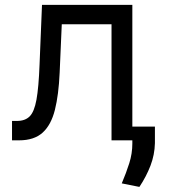

<svg xmlns="http://www.w3.org/2000/svg" viewBox="-20 -565 689 773"><path d="M28.4 0V-78.1H48.3Q81 -78.1 99.4 -96.4Q117.9 -114.7 126.8 -163.5Q135.7 -212.4 139.2 -304L149.1 -545.5H512.8V0H429V-467.3H228.7L220.2 -272.7Q216.3 -183.2 201 -122.5Q185.7 -61.8 151.5 -30.9Q117.2 0 56.8 0ZM603.7 -55.4V11.4Q602.6 58.2 585.8 102.1Q568.9 146 541.2 187.5L470.2 173.3Q488.3 130.7 500.5 92Q512.8 53.3 512.8 12.8V-55.4Z"/></svg>

Font: Inter UI
Style: Regular
Weight: 400
Designer: Rasmus Andersson
Foundry: rsms
Version: 3.2;8d6f07862